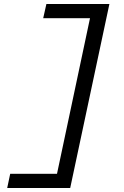

<svg xmlns="http://www.w3.org/2000/svg" viewBox="-20 -730 620 960"><path d="M16 210 31 139H265L430 -639H196L212 -710H527L331 210Z"/></svg>

Font: Sometype Mono Medium
Style: Italic
Weight: 500
Italic angle: -12°
Monospace: yes
Designer: Ryoichi Tsunekawa
Foundry: Dharma Type
Version: Version 1.000; ttfautohint (v1.8.3)